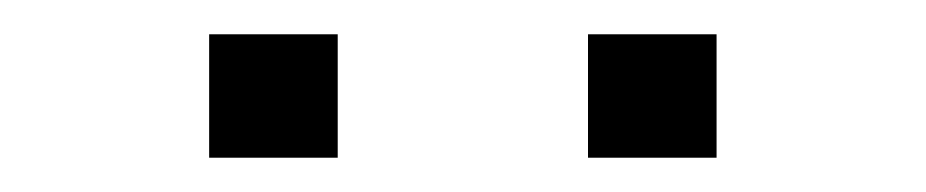

<svg xmlns="http://www.w3.org/2000/svg" viewBox="-20 -718 540 112"><path d="M323 -626V-698H398V-626ZM102 -626V-698H177V-626Z"/></svg>

Font: Nunito Sans 7pt Expanded ExtraLight
Style: Regular
Weight: 250
Width: 7
Designer: Vernon Adams
Foundry: Vernon Adams
Version: Version 3.101;gftools[0.9.27]